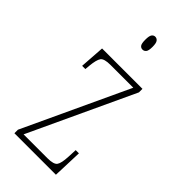

<svg xmlns="http://www.w3.org/2000/svg" viewBox="-234 -791 844 844"><g transform="rotate(45 187.5 -369.0)"><path d="M50 0V-22L278 -511H136Q97 -511 87 -497Q77 -483 73 -442L71 -420H51L59 -536H310V-514L82 -25H230Q269 -25 279 -39Q289 -53 291 -95L293 -138H313L308 0ZM188 -658Q178 -658 172 -666Q166 -674 166 -698Q166 -721 172 -729.5Q178 -738 188 -738Q198 -738 204.5 -729.5Q211 -721 211 -698Q211 -674 204.5 -666Q198 -658 188 -658Z"/></g></svg>

Font: Noto Serif Tamil ExtraCondensed Thin
Style: Regular
Weight: 100
Width: 2
Designer: Indian Type Foundry, Tom Grace, and the Monotype Design Team
Foundry: Monotype Imaging Inc.
Version: Version 2.004; ttfautohint (v1.8.4.7-5d5b)